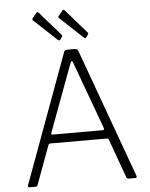

<svg xmlns="http://www.w3.org/2000/svg" viewBox="-62 -1015 831 1065"><g transform="rotate(-5 353.0 -482.0)"><path d="M51 -11C49 -3.7 51.7 0 59 0H92C99.3 0 103.3 -2.7 104 -8L184 -225C186 -229.7 189.3 -232 194 -232H510C514.7 -232 518 -229.7 520 -225L598 -9C600 -3 604.7 0 612 0H647C653 0 656 -2.7 656 -8L655 -12L394 -731C392 -738.3 385.7 -742 375 -742H332C327.3 -742 323.7 -741.2 321 -739.5C318.3 -737.8 316.3 -734.7 315 -730ZM490 -280H211C206.3 -280 204 -281.3 204 -284C204 -286 204.3 -287.7 205 -289L345 -666C348.3 -673.3 351 -677 353 -677C355.7 -677 358 -673.7 360 -667L498 -291C500 -283.7 497.3 -280 490 -280ZM187 -964C185 -964 183.3 -963.3 182 -962L158 -933C156 -929.7 155.2 -927 155.5 -925C155.8 -923 157.7 -920.7 161 -918L286 -801C290 -798.3 292.7 -797 294 -797C295.3 -797 297.3 -798.3 300 -801L310 -816C312 -818 312.8 -820 312.5 -822C312.2 -824 311.3 -825.7 310 -827L192 -962C190.7 -963.3 189 -964 187 -964ZM332 -964C330 -964 328.3 -963.3 327 -962L303 -933C301 -929.7 300 -927 300 -925C300 -923 302 -920.7 306 -918L431 -801C435 -798.3 437.7 -797 439 -797C440.3 -797 442.3 -798.3 445 -801L455 -816C457 -818 457.8 -820 457.5 -822C457.2 -824 456.3 -825.7 455 -827L337 -962C335.7 -963.3 334 -964 332 -964Z"/></g></svg>

Font: Libre Franklin ExtraLight
Style: Regular
Weight: 275
Designer: Pablo Impallari, Rodrigo Fuenzalida
Foundry: Impallari Type
Version: Version 1.002; ttfautohint (v1.5)